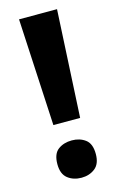

<svg xmlns="http://www.w3.org/2000/svg" viewBox="-114 -763 513 825"><g transform="rotate(-15 143.0 -350.5)"><path d="M203 -237H84L59 -714H228ZM57 -70Q57 -116 82 -134.5Q107 -153 143 -153Q178 -153 203 -134.5Q228 -116 228 -70Q228 -26 203 -6.5Q178 13 143 13Q107 13 82 -6.5Q57 -26 57 -70Z"/></g></svg>

Font: Noto Sans Thaana
Style: Bold
Weight: 700
Designer: David Williams
Foundry: Google Inc.
Version: Version 3.001; ttfautohint (v1.8.4.7-5d5b)